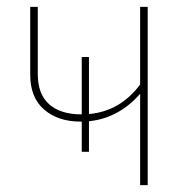

<svg xmlns="http://www.w3.org/2000/svg" viewBox="-20 -539 568 559"><path d="M410 -519V0H388V-266Q326 -195 239 -186V-97H218V-185H214Q149 -185 108.5 -220Q68 -255 68 -321V-519H90V-323Q90 -265 123 -235.5Q156 -206 218 -206V-373H239V-207Q330 -215 388 -293V-519Z"/></svg>

Font: FiraSans
Style: Regular
Weight: 150
Designer: Carrois Corporate & Edenspiekermann AG
Foundry: Carrois Corporate GbR & Edenspiekermann AG
Version: Version 3.106;PS 003.106;hotconv 1.0.70;makeotf.lib2.5.58329